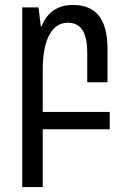

<svg xmlns="http://www.w3.org/2000/svg" viewBox="-20 -522 522 777"><path d="M70 235H153V1H424V-69H153V-240C153 -363 191 -430 254 -430C305 -430 333 -395 333 -309V-189H415V-325C415 -451 363 -502 275 -502C212 -502 169 -470 149 -416H145L136 -492H70Z"/></svg>

Font: Noto Sans Armenian Condensed
Style: Regular
Weight: 400
Width: 3
Designer: Monotype Design Team
Foundry: Monotype Imaging Inc.
Version: Version 2.008